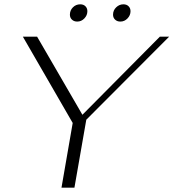

<svg xmlns="http://www.w3.org/2000/svg" viewBox="-20 -870 804 890"><path d="M317 -300 86 -700H152L362 -338L721 -700H764L380 -315L325 0H265ZM304 -802Q304 -822 318 -836Q332 -850 352 -850Q367 -850 376 -841Q385 -832 385 -818Q385 -799 371 -784.5Q357 -770 338 -770Q323 -770 313.5 -779Q304 -788 304 -802ZM504 -802Q504 -822 518.5 -836Q533 -850 552 -850Q567 -850 576 -841Q585 -832 585 -818Q585 -799 571 -784.5Q557 -770 538 -770Q523 -770 513.5 -779Q504 -788 504 -802Z"/></svg>

Font: Fahkwang ExtraLight
Style: Italic
Weight: 275
Italic angle: -10°
Designer: Suppakit Chalermlarp | Katatrad Co.,Ltd.
Foundry: Cadson Demak Co.,Ltd.
Version: Version 1.000; ttfautohint (v1.6)